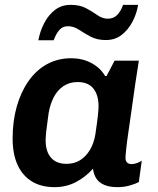

<svg xmlns="http://www.w3.org/2000/svg" viewBox="-20 -761 649 791"><path d="M205 10Q149 10 110.5 -14Q72 -38 52 -82.5Q32 -127 32 -191Q32 -262 49 -322Q66 -382 97.5 -427Q129 -472 173.5 -496.5Q218 -521 273 -521Q320 -521 357 -501Q394 -481 413 -448H419L452 -511H552Q545 -468 537.5 -417Q530 -366 523 -315Q516 -264 509.5 -220.5Q503 -177 500 -148Q497 -119 497 -111Q497 -98 503.5 -91.5Q510 -85 522 -85Q533 -85 545 -89.5Q557 -94 564 -99L552 -11Q537 -3 513.5 3.5Q490 10 464 10Q433 10 411.5 1.5Q390 -7 378 -24Q366 -41 363 -66Q333 -32 293 -11Q253 10 205 10ZM254 -86Q286 -86 310 -101Q334 -116 350.5 -143.5Q367 -171 373 -208Q381 -263 383.5 -287Q386 -311 386 -323Q386 -370 364.5 -396.5Q343 -423 300 -423Q266 -423 241 -406Q216 -389 201 -359.5Q186 -330 180 -293Q173 -244 170.5 -220Q168 -196 168 -183Q168 -137 190 -111.5Q212 -86 254 -86ZM138 -595Q145 -633 162.5 -666.5Q180 -700 207 -720.5Q234 -741 271 -741Q309 -741 335 -727Q361 -713 381.5 -698.5Q402 -684 424 -684Q448 -684 463 -699.5Q478 -715 487 -741H549Q543 -704 525.5 -671Q508 -638 481 -617Q454 -596 416 -596Q379 -596 352.5 -610.5Q326 -625 304.5 -639Q283 -653 260 -653Q239 -653 225.5 -638.5Q212 -624 201 -595Z"/></svg>

Font: Chivo SemiBold
Style: Italic
Weight: 600
Italic angle: -8.05°
Designer: Hector Gatti
Foundry: Omnibus-Type
Version: Version 2.002